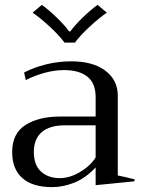

<svg xmlns="http://www.w3.org/2000/svg" viewBox="-20 -759 578 789"><path d="M114 -707 152 -739Q182 -717 213.5 -686.5Q245 -656 264 -630H269Q289 -657 320.5 -687.5Q352 -718 381 -739L419 -707Q387 -685 348 -649Q309 -613 288 -584H245Q224 -613 185 -649Q146 -685 114 -707ZM30 -134Q30 -211 85 -245.5Q140 -280 225 -280H373V-360Q373 -417 339 -444Q305 -471 243 -471Q204 -471 162.5 -459.5Q121 -448 86 -430L79 -461Q119 -482 169.5 -494.5Q220 -507 273 -507Q362 -507 413 -468.5Q464 -430 464 -366V-38Q499 -31 533 -22V-14L373 2V-71Q332 -27 285.5 -8.5Q239 10 194 10Q114 10 72 -27Q30 -64 30 -134ZM373 -112V-244H247Q183 -244 151 -215.5Q119 -187 119 -135Q119 -81 148.5 -54Q178 -27 226 -27Q267 -27 309.5 -52.5Q352 -78 373 -112Z"/></svg>

Font: Trirong
Style: Regular
Weight: 400
Designer: Katatrad Team
Foundry: CadsonDemak
Version: Version 1.001